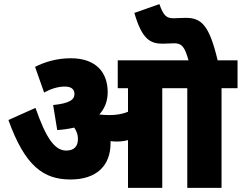

<svg xmlns="http://www.w3.org/2000/svg" viewBox="-20 -916 1178 936"><path d="M519 -218C519 -222 519 -225 519 -228C528 -227 538 -226 548 -226C567 -226 586 -228 604 -233V0H771V-486H893V0H1060V-486H1138V-622H1041C1000 -794 962 -829 885 -829C866 -829 840 -827 826 -827C791 -827 777 -840 757 -896L635 -853C672 -725 712 -703 773 -703C791 -703 816 -705 829 -705C865 -705 880 -690 899 -622H554V-486H604V-371C577 -360 547 -355 514 -355C494 -355 478 -356 464 -358C491 -387 505 -424 505 -467C505 -560 451 -632 325 -632C259 -632 200 -615 151 -590L195 -465C230 -484 264 -494 296 -494C326 -494 343 -482 343 -458C343 -430 319 -412 239 -404L259 -282C289 -284 316 -288 342 -294C354 -276 360 -258 360 -239C360 -201 340 -182 303 -182C246 -182 204 -244 153 -390L21 -331C102 -106 192 -41 324 -41C450 -41 519 -108 519 -218Z"/></svg>

Font: Noto Sans Devanagari SemiCondensed Black
Style: Regular
Weight: 900
Width: 4
Designer: Jelle Bosma - Monotype Design Team
Foundry: Monotype Imaging Inc.
Version: Version 2.004